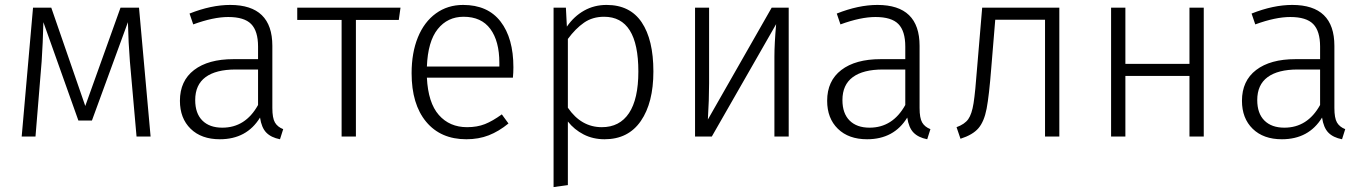

<svg xmlns="http://www.w3.org/2000/svg" viewBox="-20 -554 5539 779"><path d="M591 0H534L507 -305Q501 -379 499 -464L353 -65H298L156 -464Q154 -379 149 -305L124 0H68L114 -523H188L326 -124L469 -523H544Z M1129 -30 1116 11Q1080 4 1060.5 -16Q1041 -36 1035 -77Q981 11 872 11Q797 11 753.5 -31.5Q710 -74 710 -145Q710 -226 767.5 -270Q825 -314 927 -314H1027V-365Q1027 -428 999 -456.5Q971 -485 906 -485Q846 -485 764 -455L749 -499Q837 -534 914 -534Q1085 -534 1085 -368V-116Q1085 -75 1095.5 -57Q1106 -39 1129 -30ZM1027 -128V-272H936Q856 -272 814 -241Q772 -210 772 -148Q772 -94 801 -65Q830 -36 882 -36Q976 -36 1027 -128Z M1598 -473H1424V0H1366V-473H1186V-523H1605Z M2061 -239H1712Q1717 -137 1760.5 -87.5Q1804 -38 1875 -38Q1916 -38 1947.5 -50.5Q1979 -63 2016 -90L2043 -53Q2004 -21 1963 -5Q1922 11 1872 11Q1768 11 1709 -60Q1650 -131 1650 -257Q1650 -340 1675.5 -402.5Q1701 -465 1748.5 -499.5Q1796 -534 1859 -534Q1959 -534 2011 -466.5Q2063 -399 2063 -281Q2063 -259 2061 -239ZM2006 -299Q2006 -387 1969.5 -436.5Q1933 -486 1861 -486Q1796 -486 1756 -436Q1716 -386 1712 -284H2006Z M2631 -264Q2631 -137 2580 -63Q2529 11 2433 11Q2386 11 2348 -8.5Q2310 -28 2284 -61V197L2226 205V-523H2276L2280 -446Q2309 -488 2350 -511Q2391 -534 2441 -534Q2536 -534 2583.5 -463.5Q2631 -393 2631 -264ZM2570 -264Q2570 -486 2431 -486Q2384 -486 2349.5 -462Q2315 -438 2284 -396V-117Q2338 -38 2422 -38Q2494 -38 2532 -95Q2570 -152 2570 -264Z M3180 0H3122V-324Q3122 -376 3129 -456L2868 0H2800V-523H2857V-216Q2857 -149 2852 -69L3111 -523H3180Z M3755 -30 3742 11Q3706 4 3686.5 -16Q3667 -36 3661 -77Q3607 11 3498 11Q3423 11 3379.5 -31.5Q3336 -74 3336 -145Q3336 -226 3393.5 -270Q3451 -314 3553 -314H3653V-365Q3653 -428 3625 -456.5Q3597 -485 3532 -485Q3472 -485 3390 -455L3375 -499Q3463 -534 3540 -534Q3711 -534 3711 -368V-116Q3711 -75 3721.5 -57Q3732 -39 3755 -30ZM3653 -128V-272H3562Q3482 -272 3440 -241Q3398 -210 3398 -148Q3398 -94 3427 -65Q3456 -36 3508 -36Q3602 -36 3653 -128Z M4278 -523V0H4220V-474H4018L4002 -280Q3993 -165 3983 -113Q3973 -61 3950 -34Q3927 -7 3877 9L3861 -38Q3894 -50 3908.5 -70.5Q3923 -91 3930 -135Q3937 -179 3945 -286L3965 -523Z M4806 -246H4546V0H4488V-523H4546V-295H4806V-523H4864V0H4806Z M5438 -30 5425 11Q5389 4 5369.5 -16Q5350 -36 5344 -77Q5290 11 5181 11Q5106 11 5062.5 -31.5Q5019 -74 5019 -145Q5019 -226 5076.5 -270Q5134 -314 5236 -314H5336V-365Q5336 -428 5308 -456.5Q5280 -485 5215 -485Q5155 -485 5073 -455L5058 -499Q5146 -534 5223 -534Q5394 -534 5394 -368V-116Q5394 -75 5404.5 -57Q5415 -39 5438 -30ZM5336 -128V-272H5245Q5165 -272 5123 -241Q5081 -210 5081 -148Q5081 -94 5110 -65Q5139 -36 5191 -36Q5285 -36 5336 -128Z"/></svg>

Font: Fira Sans Light
Style: Regular
Weight: 300
Designer: bBox Type GmbH & Carrois Corporate GbR & Edenspiekermann AG
Foundry: bBox Type GmbH & Carrois Corporate GbR & Edenspiekermann AG
Version: Version 4.301